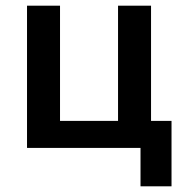

<svg xmlns="http://www.w3.org/2000/svg" viewBox="-20 -520 657 675"><path d="M75 0V-500H191V-95H395V-500H511V-95H583V135H474V0Z"/></svg>

Font: Wix Madefor Text SemiBold
Style: Regular
Weight: 600
Designer: Dalton Maag Ltd
Foundry: Dalton Maag Ltd
Version: Version 3.100